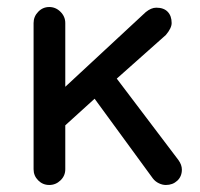

<svg xmlns="http://www.w3.org/2000/svg" viewBox="-20 -524 572 550"><path d="M76.2 -39.1V-458Q76.2 -476.6 89.4 -490.2Q102.5 -503.9 121.1 -503.9Q139.6 -503.9 153.3 -490.2Q167 -476.6 167 -458V-275.4L397.5 -489.3Q413.1 -502 427.7 -502Q449.2 -502 460.4 -490.2Q471.7 -478.5 471.7 -458Q471.7 -443.4 455.1 -423.8L314.5 -298.8L491.2 -65.4Q501 -51.8 501 -38.1Q501 -18.6 487.8 -6.3Q474.6 5.9 455.1 5.9Q445.3 5.9 435.1 1Q424.8 -3.9 418 -12.7L251 -241.2L167 -165V-39.1Q167 -20.5 153.3 -7.3Q139.6 5.9 121.1 5.9Q102.5 5.9 89.4 -7.3Q76.2 -20.5 76.2 -39.1Z"/></svg>

Font: jf-openhuninn-2.1
Style: Regular
Weight: 400
Designer: [Kosugi Maru]
Designed by MOTOYA      

[Varela Round]
Joe Prince (Latin component); Avraham Cornfeld (Hebrew component)
Foundry: justfont Co., Ltd.
Version: 2.1